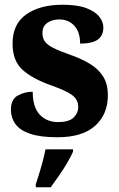

<svg xmlns="http://www.w3.org/2000/svg" viewBox="-20 -569 503 810"><path d="M223 10Q149 10 106 -5Q63 -20 44.5 -46.5Q26 -73 26 -106Q26 -150 55 -166Q84 -182 118 -182Q118 -117 147.5 -85.5Q177 -54 225 -54Q271 -54 290.5 -73Q310 -92 310 -118Q310 -149 284 -168Q258 -187 198 -208Q116 -237 74.5 -275Q33 -313 33 -385Q33 -468 91 -508.5Q149 -549 244 -549Q306 -549 343.5 -535Q381 -521 398.5 -499Q416 -477 416 -453Q416 -419 392.5 -402Q369 -385 318 -385Q318 -434 293.5 -460.5Q269 -487 230 -487Q200 -487 179.5 -472.5Q159 -458 159 -430Q159 -409 169 -394.5Q179 -380 204.5 -367Q230 -354 276 -338Q324 -321 359.5 -299.5Q395 -278 415 -246.5Q435 -215 435 -167Q435 -86 381 -38Q327 10 223 10ZM131 208Q141 179 153.5 136Q166 93 172 61H288V71Q279 92 263 119Q247 146 228.5 172.5Q210 199 194 221H131Z"/></svg>

Font: Noto Serif Thai SemiCondensed ExtraBold
Style: Regular
Weight: 800
Width: 4
Designer: Monotype Design Team
Foundry: Monotype Imaging Inc.
Version: Version 2.002; ttfautohint (v1.8.4.7-5d5b)